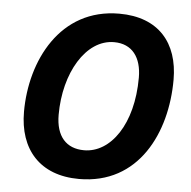

<svg xmlns="http://www.w3.org/2000/svg" viewBox="-52 -777 835 839"><g transform="rotate(5 365.0 -357.5)"><path d="M325 10C586 10 699 -225 699 -458C699 -619 611 -725 438 -725C178 -725 60 -485 60 -262C60 -98 152 10 325 10ZM336 -117C258 -117 212 -167 212 -262C212 -445 302 -599 426 -599C506 -599 547 -542 547 -454C547 -249 452 -117 336 -117Z"/></g></svg>

Font: Noto Sans
Style: Bold Italic
Weight: 700
Italic angle: -12°
Designer: Monotype Design Team
Foundry: Monotype Imaging Inc.
Version: Version 2.013